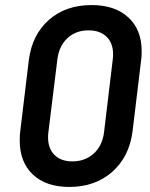

<svg xmlns="http://www.w3.org/2000/svg" viewBox="-20 -728 591 759"><path d="M58 -172Q58 -196 60 -209L94 -491Q107 -591 173.5 -649.5Q240 -708 342 -708Q434 -708 487 -659.5Q540 -611 540 -526Q540 -503 538 -491L504 -209Q491 -108 423.5 -48.5Q356 11 254 11Q162 11 110 -38Q58 -87 58 -172ZM391 -203 426 -495Q427 -502 427 -514Q427 -558 401 -583Q375 -608 330 -608Q280 -608 247 -577.5Q214 -547 207 -495L171 -203Q170 -197 170 -185Q170 -141 195.5 -115.5Q221 -90 266 -90Q316 -90 350 -120.5Q384 -151 391 -203Z"/></svg>

Font: Barlow SemiBold
Style: Italic
Weight: 600
Italic angle: -7°
Designer: Jeremy Tribby
Foundry: Tribby Type
Version: Version 1.408